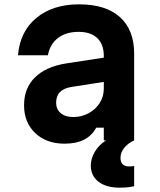

<svg xmlns="http://www.w3.org/2000/svg" viewBox="-20 -648 740 886"><path d="M424 -59Q404 -22 368 -3.5Q332 15 278 15Q194 15 142.5 -34Q91 -83 91 -162Q91 -241 141 -290.5Q191 -340 283 -355L459 -382V-390Q459 -443 429 -472Q399 -501 343 -501Q285 -501 248 -473Q211 -445 201 -393H63Q72 -502 147.5 -565Q223 -628 345 -628Q468 -628 533.5 -569Q599 -510 599 -401V0H459V-59ZM239 -174Q239 -144 260 -126Q281 -108 318 -108Q357 -108 389 -125.5Q421 -143 440 -172.5Q459 -202 459 -239V-270L311 -247Q239 -236 239 -174ZM532 218Q470 218 434.5 190.5Q399 163 399 116Q399 84 417.5 52.5Q436 21 469 0L532 -3L599 0Q570 13 553 34.5Q536 56 536 80Q536 120 576 120Q584 120 589.5 119.5Q595 119 599 117V211Q588 214 572 216Q556 218 532 218Z"/></svg>

Font: Martian Mono SemiBold
Style: Regular
Weight: 600
Monospace: yes
Designer: Roman Shamin
Foundry: Evil Martians
Version: Version 1.000; ttfautohint (v1.8.4.7-5d5b)